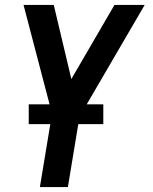

<svg xmlns="http://www.w3.org/2000/svg" viewBox="-20 -550 616 775"><path d="M141 205H254L301 -79L564 -530H442L268 -231L197 -530H75L190 -91ZM96 -49H397V-129H96Z"/></svg>

Font: Iosevka Sparkle SmBdObl
Style: Regular
Weight: 600
Italic angle: -9°
Designer: Belleve Invis
Foundry: Belleve Invis
Version: Version 4.5.0; ttfautohint (v1.8.3)